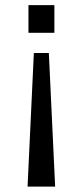

<svg xmlns="http://www.w3.org/2000/svg" viewBox="-20 -545 313 726"><path d="M84.2 160.5 108 -344.7H164.7L188.5 160.5ZM87.6 -420.9V-525.5H185.6V-420.9Z"/></svg>

Font: Archivo SemiBold
Style: Regular
Weight: 600
Designer: Hector Gatti
Foundry: Omnibus-Type
Version: Version 2.001